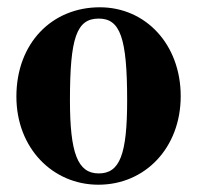

<svg xmlns="http://www.w3.org/2000/svg" viewBox="-20 -493 540 527"><path d="M254 -473C122 -473 25 -374 25 -228C25 -86 125 14 250 14C379 14 476 -88 476 -229C476 -371 380 -473 254 -473ZM251 -442C310 -442 329 -389 329 -218C329 -69 309 -17 251 -17C193 -17 172 -73 172 -218C172 -389 190 -442 251 -442Z"/></svg>

Font: XITS Math
Style: Bold
Weight: 700
Designer: MicroPress Inc., with final additions and corrections provided by Coen Hoffman, Elsevier (retired)
Version: Version 1.105